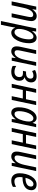

<svg xmlns="http://www.w3.org/2000/svg" viewBox="1674 -2262 825 4214"><g transform="rotate(90 2087.0 -155.5)"><path d="M11 2H96L152 -259C182 -407 243 -472 304 -472C339 -472 356 -453 356 -417C356 -394 350 -366 344 -335L273 2H358L430 -335C436 -364 442 -401 443 -430C443 -507 399 -548 331 -548C266 -548 219 -503 186 -452H184L195 -538H125Z M689 -61C639 -61 615 -96 615 -154C615 -288 691 -476 780 -476C823 -476 844 -445 844 -380C844 -244 783 -61 689 -61ZM442 237H524L569 21C575 -6 581 -46 585 -74H589C605 -27 640 10 696 10C845 10 929 -208 929 -382C929 -491 882 -546 810 -546C752 -546 706 -506 665 -448H662L673 -536H605Z M1108 10C1171 10 1218 -34 1251 -84H1255L1246 0H1313L1426 -536H1345L1290 -277C1258 -129 1196 -62 1135 -62C1098 -62 1083 -84 1083 -121C1083 -141 1087 -166 1093 -196L1165 -536H1082L1009 -195C1003 -166 998 -135 998 -107C998 -31 1039 10 1108 10Z M1557 10C1685 10 1753 -68 1753 -170C1753 -229 1725 -267 1678 -281L1679 -284C1747 -303 1789 -355 1789 -427C1789 -503 1741 -546 1656 -546C1604 -546 1561 -535 1516 -511L1539 -448C1575 -467 1606 -476 1641 -476C1685 -476 1706 -454 1706 -413C1706 -346 1652 -314 1592 -314H1550L1535 -246H1591C1649 -246 1672 -217 1672 -169C1672 -103 1629 -60 1557 -60C1505 -60 1461 -78 1428 -99L1427 -21C1459 -2 1507 10 1557 10Z M1821 0H1904L1955 -243H2142L2091 0H2174L2287 -536H2205L2158 -313H1971L2017 -536H1935Z M2482 -61C2441 -61 2420 -92 2420 -157C2420 -296 2484 -475 2577 -475C2621 -475 2648 -439 2648 -383C2648 -347 2643 -306 2629 -253C2603 -151 2549 -61 2482 -61ZM2454 10C2513 10 2560 -31 2599 -88H2601L2592 0H2658L2772 -536H2705L2679 -461H2675C2659 -511 2624 -546 2568 -546C2421 -546 2335 -328 2335 -154C2335 -48 2381 10 2454 10Z M2790 0H2873L2924 -243H3111L3060 0H3143L3256 -536H3174L3127 -313H2940L2986 -536H2904Z M3417 10C3480 10 3527 -34 3560 -84H3564L3555 0H3622L3735 -536H3654L3599 -277C3567 -129 3505 -62 3444 -62C3407 -62 3392 -84 3392 -121C3392 -141 3396 -166 3402 -196L3474 -536H3391L3318 -195C3312 -166 3307 -135 3307 -107C3307 -31 3348 10 3417 10Z M3943 10C3999 10 4039 -3 4081 -25L4082 -95C4037 -71 4003 -59 3962 -59C3897 -59 3866 -100 3866 -178C3866 -197 3868 -218 3871 -237H3883C4064 -237 4155 -317 4155 -430C4155 -504 4110 -546 4029 -546C3882 -546 3783 -364 3783 -171C3783 -58 3842 10 3943 10ZM3883 -302C3909 -409 3965 -477 4020 -477C4058 -477 4075 -455 4075 -423C4075 -343 4004 -302 3888 -302Z"/></g></svg>

Font: Noto Sans Display SemiCondensed
Style: Italic
Weight: 400
Width: 4
Italic angle: -12°
Designer: Monotype Design Team
Foundry: Monotype Imaging Inc.
Version: Version 1.900